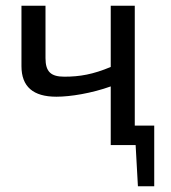

<svg xmlns="http://www.w3.org/2000/svg" viewBox="-20 -507 596 671"><path d="M519 -68H451V-487H367V-273C305 -247 259 -239 205 -239C158 -239 139 -256 139 -304V-487H55V-276C55 -204 96 -169 177 -169C226 -169 300 -181 367 -205V0H454L462 144H519Z"/></svg>

Font: SnT
Style: Regular
Weight: 400
Designer: Natanael Gama
Version: Version 1.001;PS 001.001;hotconv 1.0.70;makeotf.lib2.5.58329